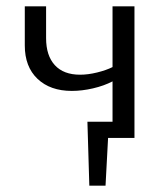

<svg xmlns="http://www.w3.org/2000/svg" viewBox="-20 -434 520 604"><path d="M58 -291V-414H125V-314Q125 -259 152.5 -229Q180 -199 232 -199Q257 -199 285.5 -206Q314 -213 334 -223V-414H403V0H320L312 150H261L255 -51H334V-178Q307 -164 272.5 -156Q238 -148 206 -148Q138 -148 98 -186Q58 -224 58 -291Z"/></svg>

Font: QiushuiShotai Bright
Style: Regular
Weight: 400
Designer: Christian Thalmann (Catharsis Fonts)
Version: Version 1.250;